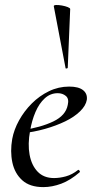

<svg xmlns="http://www.w3.org/2000/svg" viewBox="-20 -753 387 785"><path d="M157 12Q102 12 71 -16Q40 -44 30.5 -89Q21 -134 30 -185Q37 -223 58 -261Q79 -299 110 -330Q141 -361 180 -380Q219 -399 263 -399Q301 -399 319.5 -384.5Q338 -370 335 -345Q331 -321 307.5 -298Q284 -275 247 -257Q210 -239 164 -226Q118 -213 70 -208L72 -221Q147 -232 198 -256.5Q249 -281 257 -324Q263 -349 249.5 -360.5Q236 -372 216 -372Q186 -372 163 -351Q140 -330 125 -295Q110 -260 103 -218Q93 -164 101 -120.5Q109 -77 134 -51Q159 -25 201 -25Q224 -25 249.5 -32Q275 -39 299 -58Q301 -60 304.5 -56Q308 -52 306 -49Q268 -16 230.5 -2Q193 12 157 12ZM248 -475 200 -727Q199 -732 209 -732.5Q219 -733 233 -730.5Q247 -728 257 -724Q267 -720 267 -716L257 -476Q257 -474 252.5 -473Q248 -472 248 -475Z"/></svg>

Font: Cormorant Garamond Light Medium
Style: Italic
Weight: 500
Italic angle: -10°
Version: Version 4.001